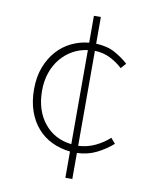

<svg xmlns="http://www.w3.org/2000/svg" viewBox="-84 -781 689 872"><g transform="rotate(10 260.5 -344.5)"><path d="M68 -343Q68 -400 85 -444.5Q102 -489 130.5 -521Q159 -553 197 -571.5Q235 -590 278 -594V-718H310V-595Q362 -593 398 -573Q434 -553 460 -529L439 -505Q413 -529 381 -545Q349 -561 310 -562V-124Q352 -126 388.5 -143.5Q425 -161 452 -186L473 -162Q440 -133 400 -113Q360 -93 310 -91V29H278V-92Q232 -97 193.5 -115.5Q155 -134 127 -166Q99 -198 83.5 -242.5Q68 -287 68 -343ZM105 -343Q105 -252 152 -193.5Q199 -135 278 -126V-560Q241 -555 209.5 -537.5Q178 -520 154.5 -491.5Q131 -463 118 -425.5Q105 -388 105 -343Z"/></g></svg>

Font: Kinto Sans Thin
Style: Regular
Weight: 100
Designer: Authors: Ryoko NISHIZUKA  (kana & ideographs); Paul D. Hunt (Latin, Greek & Cyrillic); Wenlong ZHANG  (bopomofo); Sandol
Foundry: Adobe Systems Incorporated, ookami Inc.
Version: Version 0.001